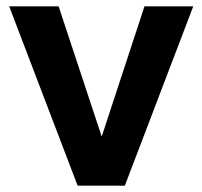

<svg xmlns="http://www.w3.org/2000/svg" viewBox="-20 -580 639 606"><path d="M590 -560 374 6H225L9 -560H165L301 -149L436 -560Z"/></svg>

Font: Martel Sans ExtraBold
Style: Regular
Weight: 800
Designer: Dan Reynolds and Mathieu Réguer
Foundry: Dan Reynolds and Mathieu Réguer
Version: Version 1.002; ttfautohint (v1.1) -l 5 -r 5 -G 72 -x 0 -D la